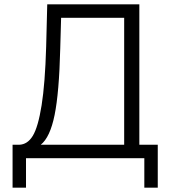

<svg xmlns="http://www.w3.org/2000/svg" viewBox="-20 -730 789 886"><path d="M38 136V-62H68Q107 -63 131.5 -103.5Q156 -144 172 -244Q188 -344 193 -514L198 -710H623V-62H708V136H646V0H100V136ZM168 -62H553V-648H262L258 -506Q253 -303 232 -199.5Q211 -96 168 -62Z"/></svg>

Font: Raleway-v4020
Style: Regular
Weight: 400
Designer: Matt McInerney, Pablo Impallari, Rodrigo Fuenzalida
Foundry: Matt McInerney, Pablo Impallari, Rodrigo Fuenzalida
Version: Version 4.020;PS 004.020;hotconv 1.0.88;makeotf.lib2.5.64775